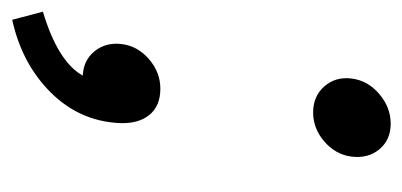

<svg xmlns="http://www.w3.org/2000/svg" viewBox="-206 -352 679 324"><g transform="rotate(90 134.0 -190.5)"><path d="M-7.8 77.1Q76.7 51.8 100.1 9.8Q74.2 8.8 58.8 -10.3Q43.5 -29.3 46.9 -56.2Q50.3 -83 72.5 -102.1Q94.7 -121.1 122.1 -121.1Q151.4 -121.1 166.5 -102.5Q181.6 -84 180.2 -51.8Q176.8 15.6 128.2 64.2Q79.6 112.8 5.9 128.9ZM105 -443.8Q108.4 -471.2 131.1 -490.5Q153.8 -509.8 181.2 -509.8Q208.5 -509.8 224.4 -490.7Q240.2 -471.7 236.8 -443.8Q233.4 -417 211.4 -397.9Q189.5 -378.9 162.1 -378.9Q134.8 -378.9 118.2 -397.9Q101.6 -417 105 -443.8Z"/></g></svg>

Font: Human Sans
Style: Italic
Weight: 400
Italic angle: -8°
Designer: Tim Radville
Foundry: Continuum
Version: Version 1.000;FEAKit 1.0